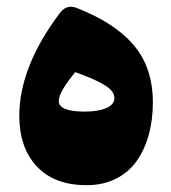

<svg xmlns="http://www.w3.org/2000/svg" viewBox="-20 -544 502 563"><path d="M233.9 -1Q139.6 -1 88.1 -55.9Q36.6 -110.8 36.6 -204.6Q36.6 -347.2 154.8 -504.9Q174.8 -532.2 204.1 -521Q316.4 -477.5 372.3 -411.4Q428.2 -345.2 428.2 -244.1Q428.2 -192.4 416.3 -148.9Q404.3 -105.5 380.9 -72Q357.4 -38.6 319.8 -19.8Q282.2 -1 233.9 -1ZM200.7 -332.5Q152.3 -273.9 152.3 -248Q152.3 -216.8 229 -216.8Q267.6 -216.8 291.5 -227.1Q315.4 -237.3 315.4 -256.8Q315.4 -277.8 284.4 -295.9Q253.4 -314 200.7 -332.5Z"/></svg>

Font: Sahel Black FD-WOL
Style: Black-FD-WOL
Weight: 900
Foundry: Saber Rastikerdar (saber.rastikerdar@gmail.com)
Version: Version 2.0.2